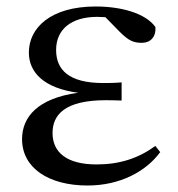

<svg xmlns="http://www.w3.org/2000/svg" viewBox="-20 -557 549 592"><path d="M250 15C350 15 430 -28 474 -88L459 -107C407 -69 349 -50 278 -50C186 -50 142 -87 142 -147C142 -203 180 -248 306 -248C317 -248 328 -248 355 -247V-303C331 -301 315 -301 298 -301C192 -301 153 -342 153 -403C153 -465 198 -505 280 -505L305 -504L349 -459C378 -430 393 -425 418 -425C444 -425 462 -444 459 -474C428 -517 352 -537 275 -537C136 -537 69 -471 69 -395C69 -334 115 -285 221 -271C96 -254 48 -196 48 -128C48 -39 130 15 250 15Z"/></svg>

Font: Noto Serif CJK SC Medium
Style: Regular
Weight: 500
Designer: Ryoko NISHIZUKA 西塚涼子 (kana & ideographs); Frank Grießhammer (Latin, Greek & Cyrillic); Wenlong ZHANG 张文龙 (bopomofo); San
Foundry: Adobe
Version: Version 2.001;hotconv 1.1.0;makeotfexe 2.6.0